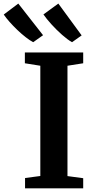

<svg xmlns="http://www.w3.org/2000/svg" viewBox="-98 -1030 512 1050"><path d="M122.5 -67.5V-670.5L38 -684V-743H357V-684L271 -670.5V-67L357 -55.5V0H39V-56.5ZM83 -799.5Q65 -809 42.2 -826.8Q19.5 -844.5 -3.2 -866.2Q-26 -888 -45.5 -910Q-65 -932 -77.5 -950.5L2 -1010.5L137.5 -837.5L84 -799.5ZM295.5 -799.5Q271.5 -813 241.5 -839.5Q211.5 -866 184 -896.2Q156.5 -926.5 139.5 -951L221 -1010.5L348.5 -836.5L296.5 -799.5Z"/></svg>

Font: Merriweather 28pt
Style: Bold
Weight: 700
Version: Version 2.100